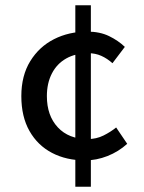

<svg xmlns="http://www.w3.org/2000/svg" viewBox="-20 -674 545 729"><path d="M303 -65Q232 -65 177.5 -93.5Q123 -122 92 -176.5Q61 -231 61 -309Q61 -387 95 -442Q129 -497 185.5 -525.5Q242 -554 311 -554Q359 -554 394 -537Q429 -520 454 -496L407 -434Q387 -452 364.5 -462Q342 -472 316 -472Q267 -472 231.5 -452Q196 -432 177 -395Q158 -358 158 -309Q158 -235 199.5 -190.5Q241 -146 313 -146Q346 -146 373 -159.5Q400 -173 421 -190L463 -128Q430 -98 388 -81.5Q346 -65 303 -65ZM266 35V-654H325V35Z"/></svg>

Font: Source Sans 3 Medium
Style: Regular
Weight: 500
Designer: Paul D. Hunt
Foundry: Adobe
Version: Version 3.052;hotconv 1.1.0;makeotfexe 2.6.0